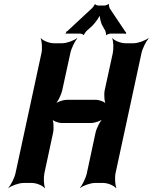

<svg xmlns="http://www.w3.org/2000/svg" viewBox="-20 -931 776 977"><path d="M568 -50 700 -661C705 -685 724 -722 736 -735L735 -737C720 -725 683 -711 660 -711H617C594 -711 561 -725 552 -737L551 -735C557 -722 559 -685 554 -661L513 -473C508 -449 511 -409 521 -397L523 -399C516 -412 487 -423 468 -423H320C301 -423 268 -412 255 -399L257 -397C273 -409 292 -449 297 -473L338 -661C343 -685 361 -722 373 -735L372 -737C357 -725 320 -711 297 -711H253C230 -711 197 -725 188 -737L187 -735C193 -722 196 -685 191 -661L59 -50C54 -26 35 11 23 24V26C38 14 76 0 99 0H143C166 0 198 14 207 26L209 24C203 11 201 -26 206 -50L250 -255C255 -279 253 -319 243 -331L240 -329C247 -316 276 -305 295 -305H443C462 -305 495 -316 508 -329L507 -331C491 -319 471 -279 466 -255L422 -50C417 -26 399 11 387 24V26C402 14 440 0 463 0H506C529 0 561 14 570 26L572 24C566 11 563 -26 568 -50ZM619 -768 538 -889C537 -893 532 -906 535 -909L532 -911C529 -907 517 -903 513 -903H479C475 -903 465 -907 464 -910L462 -909C462 -906 452 -893 449 -890L321 -771C320 -770 317 -770 316 -770V-767C316 -766 317 -765 317 -764C317 -762 314 -760 313 -759L314 -757C315 -758 316 -760 318 -760H389C393 -760 404 -756 405 -753L408 -754C407 -757 417 -770 420 -773L449 -799C464 -814 489 -847 492 -863H488C485 -847 493 -813 502 -799L516 -774C517 -770 522 -757 519 -754L522 -752C524 -756 537 -760 541 -760H617C618 -760 619 -758 620 -757L622 -760C621 -761 620 -762 620 -763C620 -764 621 -764 622 -765L621 -768Z"/></svg>

Font: Asimov
Style: EdgeExtremeIt
Weight: 500
Designer: Google
Version: Version 2.000980: 2014